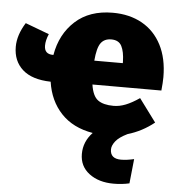

<svg xmlns="http://www.w3.org/2000/svg" viewBox="-65 -605 823 899"><g transform="rotate(5 346.5 -155.5)"><path d="M687 -211H363Q371 -157 396.5 -138.5Q422 -120 470 -120Q498 -120 527 -131.5Q556 -143 591 -167L671 -59Q615 -14 547 6Q508 25 492 45.5Q476 66 476 84Q476 128 527 128Q553 128 588 120L576 235Q541 243 502 243Q432 243 387 209Q342 175 342 117Q342 59 384 15Q290 -1 235 -59.5Q180 -118 167 -207Q79 -209 34.5 -249Q-10 -289 -10 -356Q-10 -411 27 -470L139 -428Q126 -398 126 -373Q126 -333 167 -333H169Q186 -432 253 -493Q320 -554 429 -554Q508 -554 567 -521Q626 -488 658.5 -425Q691 -362 691 -274Q691 -249 687 -211ZM496 -330Q495 -377 481.5 -403Q468 -429 433 -429Q400 -429 383.5 -406Q367 -383 362 -323H496Z"/></g></svg>

Font: Fira Sans Black
Style: Regular
Weight: 900
Designer: Carrois Corporate & Edenspiekermann AG
Foundry: Carrois Corporate GbR & Edenspiekermann AG
Version: Version 4.203